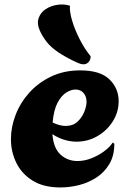

<svg xmlns="http://www.w3.org/2000/svg" viewBox="-20 -816 561 843"><path d="M245 7Q172 7 124 -22.5Q76 -52 52 -100.5Q28 -149 28 -205Q28 -258 48.5 -311.5Q69 -365 108.5 -409Q148 -453 204.5 -480Q261 -507 332 -507Q420 -507 460.5 -467.5Q501 -428 501 -372Q501 -324 475.5 -283.5Q450 -243 408 -218.5Q366 -194 316 -194Q290 -194 263 -202Q236 -210 210 -227Q215 -165 246 -137Q277 -109 320 -109Q350 -109 380 -120.5Q410 -132 435.5 -150.5Q461 -169 475 -190L482 -185Q482 -133 460.5 -96.5Q439 -60 404 -37Q369 -14 327.5 -3.5Q286 7 245 7ZM268 -263Q300 -263 320 -281.5Q340 -300 350 -325Q360 -350 360 -369Q360 -392 347 -407.5Q334 -423 311 -423Q293 -423 271.5 -410Q250 -397 233 -365.5Q216 -334 211 -278Q243 -263 268 -263ZM319 -541Q267 -565 235 -587Q203 -609 185 -632Q167 -655 155 -681Q141 -713 150 -737.5Q159 -762 181.5 -776.5Q204 -791 232.5 -795Q261 -799 287 -791Q285 -763 297.5 -722.5Q310 -682 331.5 -640.5Q353 -599 378 -569Q378 -548 362.5 -538Q347 -528 319 -541Z"/></svg>

Font: Agbalumo
Style: Regular
Weight: 400
Designer: Raphael Alegbeleye
Foundry: Sorkin Type Co.
Version: Version 1.000; ttfautohint (v1.8.4)